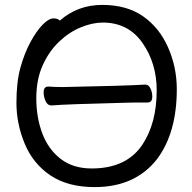

<svg xmlns="http://www.w3.org/2000/svg" viewBox="-20 -739 785 783"><path d="M366 24Q257 24 186 -23.5Q115 -71 81 -152.5Q47 -234 47 -320Q47 -405 63.5 -464Q80 -523 104.5 -568Q129 -613 154 -638.5Q179 -664 198 -664Q216 -664 224 -655Q297 -719 397 -719Q497 -719 563.5 -672.5Q630 -626 665.5 -545.5Q701 -465 701 -375Q701 -198 621 -91Q532 24 366 24ZM354 -52Q495 -52 560 -148Q619 -236 619 -371Q619 -481 561 -564Q503 -647 399 -647Q357 -647 309.5 -627.5Q262 -608 221 -569Q180 -530 154 -472.5Q128 -415 128 -338Q128 -260 152.5 -195Q177 -130 227.5 -91Q278 -52 354 -52ZM189 -309Q174 -309 166 -326.5Q158 -344 158 -363Q158 -386 177 -386Q205 -384 236 -384Q493 -389 572 -394H573Q586 -394 593.5 -378.5Q601 -363 601 -345Q601 -321 582 -321Q510 -321 490 -320Q247 -314 190 -309Z"/></svg>

Font: LXGW WenKai TC
Style: Bold
Weight: 700
Designer: LXGW / Fontworks Inc.
Foundry: LXGW / Fontworks Inc.
Version: Version 1.330;April 28, 2024